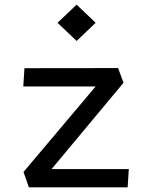

<svg xmlns="http://www.w3.org/2000/svg" viewBox="-20 -807 660 827"><path d="M81.2 -66.2 407.7 -453.3 428 -434.7H80.3L85.3 -513.3L488.7 -513.8L512 -450.5L178.5 -50.3L160.3 -78.8H534.8L529.8 0H104.5ZM227.8 -708.8 310 -787 392 -708.8 310 -630.5Z"/></svg>

Font: Monaspace Krypton Var ExLight
Style: Regular
Weight: 200
Designer: Riley Cran and the Lettermatic Team
Version: Version 1.200 (Monaspace Krypton Var)